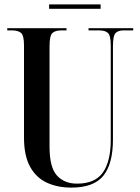

<svg xmlns="http://www.w3.org/2000/svg" viewBox="-20 -842 637 872"><path d="M304 10Q241 10 192.5 -12.5Q144 -35 116.5 -85Q89 -135 89 -217V-636Q89 -681 75.5 -692.5Q62 -704 34 -704H13V-714H282V-704H259Q231 -704 218 -692Q205 -680 205 -632V-175Q205 -82 238.5 -45Q272 -8 330 -8Q412 -8 447.5 -59Q483 -110 483 -207V-635Q483 -680 470.5 -692Q458 -704 430 -704H382V-714H585V-704H541Q517 -704 505 -692Q493 -680 493 -632V-209Q493 -98 449.5 -44Q406 10 304 10ZM203 -802V-822H437V-802Z"/></svg>

Font: Noto Serif Display ExtraCondensed SemiBold
Style: Regular
Weight: 600
Width: 2
Designer: Monotype Design Team
Foundry: Monotype Imaging Inc.
Version: Version 2.009